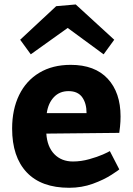

<svg xmlns="http://www.w3.org/2000/svg" viewBox="-20 -845 604 874"><path d="M312 -109.9Q349.1 -109.9 386.5 -120.4Q423.8 -130.9 448.5 -141.8Q473.1 -152.8 480 -157.2L522.9 -74.2Q522.9 -72.3 488 -49.6Q453.1 -26.9 402.6 -8.5Q352.1 9.8 294.9 9.8Q168 9.8 101.6 -60.5Q35.2 -130.9 35.2 -259.8Q35.2 -346.7 67.1 -412.4Q99.1 -478 159.2 -513.9Q219.2 -549.8 301.8 -549.8Q411.6 -549.8 470.2 -486.8Q528.8 -423.8 528.8 -314.9Q528.8 -291 526.4 -268.6Q523.9 -246.1 522.9 -240.2L190.9 -236.8Q194.8 -176.8 227.3 -143.3Q259.8 -109.9 312 -109.9ZM192.9 -330.1H374Q374 -375 354 -402.6Q334 -430.2 292 -430.2Q251 -430.2 225.1 -402.6Q199.2 -375 192.9 -330.1ZM235.8 -816.9 324.7 -824.7 500 -664.1 451.7 -597.7 288.1 -717.8 120.1 -597.7 71.8 -664.1Z"/></svg>

Font: Kadwa
Style: Bold
Weight: 700
Designer: Sol Matas
Foundry: Sol Matas
Version: Version 1.001;PS 001.000;hotconv 1.0.70;makeotf.lib2.5.58329